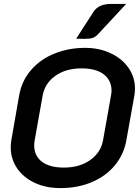

<svg xmlns="http://www.w3.org/2000/svg" viewBox="-20 -954 711 983"><path d="M35 -199Q35 -217 38 -236L78 -465Q91 -540 139 -595.5Q187 -651 259.5 -680Q332 -709 416 -709Q488 -709 546.5 -681.5Q605 -654 638 -606.5Q671 -559 671 -501Q671 -483 668 -465L627 -236Q614 -163 568 -107.5Q522 -52 450 -21.5Q378 9 289 9Q215 9 157.5 -18Q100 -45 67.5 -92.5Q35 -140 35 -199ZM508 -238 548 -463Q551 -477 551 -490Q551 -543 511 -573.5Q471 -604 397 -604Q317 -604 263 -565.5Q209 -527 198 -463L158 -238Q155 -223 155 -210Q155 -157 194 -126.5Q233 -96 307 -96Q388 -96 442.5 -135Q497 -174 508 -238ZM459 -894Q485 -934 549 -934H626L483 -780Q469 -765 455 -760Q441 -755 412 -755Q387 -755 370 -756Z"/></svg>

Font: K2D SemiBold
Style: Italic
Weight: 600
Italic angle: -10°
Designer: Katatrad Aksorn Co.,Ltd.
Foundry: Cadson Demak Co.,Ltd.
Version: Version 1.000; ttfautohint (v1.6)